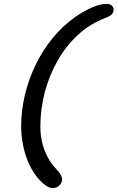

<svg xmlns="http://www.w3.org/2000/svg" viewBox="-20 -735 600 980"><path d="M248 225Q234 225 217 214Q200 203 180 182Q148 146 127.5 100Q107 54 97.5 5Q88 -44 88 -89Q88 -170 107 -250Q126 -330 162 -404.5Q198 -479 249.5 -541.5Q301 -604 365 -649Q402 -675 445.5 -695Q489 -715 525 -715Q541 -715 550.5 -706.5Q560 -698 560 -686Q560 -676 555.5 -668.5Q551 -661 542 -655Q533 -649 517 -643Q440 -614 379 -558Q318 -502 275 -427Q232 -352 209 -265.5Q186 -179 186 -89Q186 -48 195 -9Q204 30 222.5 65.5Q241 101 269 130Q284 146 290.5 158.5Q297 171 297 182Q297 196 284 210.5Q271 225 248 225Z"/></svg>

Font: Noto Sans Thaana
Style: Regular
Weight: 400
Designer: Monotype Design Team
Foundry: Monotype Imaging Inc.
Version: Version 2.001